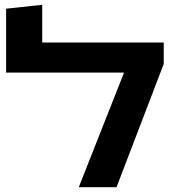

<svg xmlns="http://www.w3.org/2000/svg" viewBox="-20 -780 727 800"><path d="M308.2 0 496.8 -477.5H5.5V-743.8L156 -760V-602.8H662.2V-513.5L465.5 0Z"/></svg>

Font: Noto Sans Hebrew Light
Style: Regular
Weight: 100
Version: Version 3.000